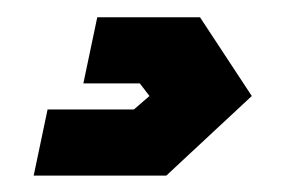

<svg xmlns="http://www.w3.org/2000/svg" viewBox="-20 -34 359 228"><path d="M20 174.5 36.5 96H139L157.5 80L146 65H79L95.5 -13.5H217.5L279 80L177.5 174.5ZM81 136H159.5L220.5 80L183.5 25H141H183.5L220.5 80L159.5 136H81Z"/></svg>

Font: Tourney Thin Black
Style: Italic
Weight: 900
Italic angle: -12°
Version: Version 1.015